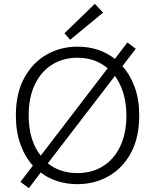

<svg xmlns="http://www.w3.org/2000/svg" viewBox="-20 -950 811 1004"><path d="M131 34 87 1 152 -84Q110 -130 86.5 -196Q63 -262 63 -347Q63 -462 106.5 -542Q150 -622 223 -664Q296 -706 385 -706Q499 -706 581 -642L646 -728L690 -695L620 -604Q661 -559 684.5 -494Q708 -429 708 -347Q708 -231 665 -151Q622 -71 548.5 -29Q475 13 385 13Q331 13 282 -2Q233 -17 193 -48ZM193 -136 543 -593Q478 -648 385 -648Q309 -648 251.5 -611.5Q194 -575 162 -507.5Q130 -440 130 -347Q130 -280 146 -227.5Q162 -175 193 -136ZM385 -45Q462 -45 519.5 -81.5Q577 -118 609 -185.5Q641 -253 641 -347Q641 -410 625 -462.5Q609 -515 581 -553L230 -96Q293 -45 385 -45ZM347 -742 317 -776 476 -930 519 -884Z"/></svg>

Font: Ubuntu Sans Light
Style: Regular
Weight: 300
Designer: Dalton Maag Ltd
Foundry: Dalton Maag Ltd
Version: Version 1.006; ttfautohint (v1.8.4.7-5d5b)